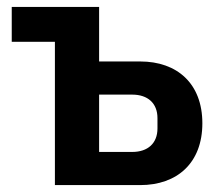

<svg xmlns="http://www.w3.org/2000/svg" viewBox="-20 -536 640 556"><path d="M139 0H386C493 0 566 -64 566 -179C566 -294 493 -358 386 -358H267V-516H14V-415H139ZM267 -96V-262H363C408 -262 436 -237 436 -194V-164C436 -121 408 -96 363 -96Z"/></svg>

Font: IBM Mono SemiBold
Style: Regular
Weight: 600
Monospace: yes
Designer: Mike Abbink, Paul van der Laan, Pieter van Rosmalen
Foundry: Bold Monday
Version: Version 2.3